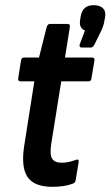

<svg xmlns="http://www.w3.org/2000/svg" viewBox="-20 -714 427 742"><path d="M182.2 8Q111.5 8 86 -30.7Q60.4 -69.3 74 -153.4L112.7 -399.6H59.9Q48.5 -399.6 50.3 -411L61.2 -480.4Q63.6 -491.7 72.8 -491.7H130.8L160.6 -610.6Q164.8 -621.5 173 -621.5H240.5Q251.9 -621.5 250.1 -610.2L231.1 -491.7H334.9Q347.3 -491.7 344.9 -479.8L333.4 -411Q332 -399.6 321.8 -399.6H216.7L178.2 -159.2Q171.6 -117.1 181.4 -101.1Q191.2 -85.1 218.1 -85.1Q233.9 -85.1 247.2 -88.4Q260.5 -91.7 273.5 -96.3Q285.9 -100.7 283.9 -87.3L272.3 -17.2Q271.3 -8.2 261.9 -4.4Q245.4 2 225 5Q204.6 8 182.2 8ZM295.9 -530.2Q290.7 -530.2 288.6 -533.5Q286.5 -536.8 287.9 -542L308.5 -596.5Q284.7 -604.8 289.5 -636.2L292.1 -651.8Q299.3 -694 341.9 -694Q365.4 -694 377.6 -682.4Q389.8 -670.8 386.4 -649.2L383.4 -633.4Q382 -622.8 378.2 -612.2Q374.4 -601.6 368.4 -589.4L344.8 -541.6Q338.8 -530.2 330.4 -530.2Z"/></svg>

Font: Sofia Sans Condensed
Style: Italic
Weight: 400
Italic angle: -9°
Designer: Botio Nikoltchev, Ani Petrova
Foundry: lettersoup
Version: Version 4.101